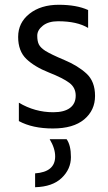

<svg xmlns="http://www.w3.org/2000/svg" viewBox="-20 -532 452 804"><path d="M259 51Q277 76 277 126Q277 176 238.5 213Q200 250 127 252V194Q211 188 211 123Q211 89 188 51ZM59 -25V-102Q126 -62 203 -62Q249 -62 273 -80Q297 -98 297 -131.5Q297 -165 270.5 -185Q244 -205 184.5 -228.5Q125 -252 90.5 -285Q56 -318 56 -377.5Q56 -437 103.5 -474.5Q151 -512 226 -512Q301 -512 349 -490V-415Q303 -443 223 -443Q183 -443 159.5 -424.5Q136 -406 136 -382.5Q136 -359 143 -345.5Q150 -332 170 -319Q194 -304 250 -280.5Q306 -257 342 -224Q378 -191 378 -130.5Q378 -70 332.5 -32Q287 6 201.5 6Q116 6 59 -25Z"/></svg>

Font: Hind Madurai
Style: Regular
Weight: 400
Designer: Jyotish Sonowal
Foundry: Indian Type Foundry
Version: Version 0.702;PS 1.0;hotconv 1.0.81;makeotf.lib2.5.63406